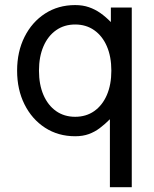

<svg xmlns="http://www.w3.org/2000/svg" viewBox="-20 -538 618 772"><path d="M427.7 -253.9Q427.7 -197.8 409.7 -156Q391.6 -114.3 358.9 -91.3Q326.2 -68.4 282.2 -68.4Q238.3 -68.4 205.6 -91.3Q172.9 -114.3 154.8 -156Q136.7 -197.8 136.7 -253.9Q136.7 -310.1 154.8 -351.8Q172.9 -393.6 205.6 -416.5Q238.3 -439.5 282.2 -439.5Q326.2 -439.5 358.9 -416.5Q391.6 -393.6 409.7 -351.8Q427.7 -310.1 427.7 -253.9ZM509.8 -425.8Q509.8 -450.7 509.8 -469.2Q509.8 -487.8 509.8 -497.8Q509.8 -507.8 509.8 -507.8H425.8V-449.2Q405.3 -470.2 383.8 -485.4Q362.3 -500.5 337.6 -509Q313 -517.6 282.2 -517.6Q213.9 -517.6 161.1 -483.4Q108.4 -449.2 78.6 -389.6Q48.8 -330.1 48.8 -253.9Q48.8 -177.7 78.6 -118.2Q108.4 -58.6 161.1 -24.4Q213.9 9.8 282.2 9.8Q313 9.8 336.7 1.2Q360.4 -7.3 380.9 -22.7Q401.4 -38.1 421.9 -58.6V214.8H509.8Z"/></svg>

Font: Giphurs
Style: Regular
Weight: 400
Version: Version 2.010